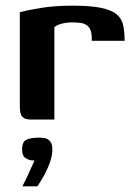

<svg xmlns="http://www.w3.org/2000/svg" viewBox="-20 -422 478 678"><path d="M172 0H87Q68 0 59 -9.5Q50 -19 50 -47V-379Q76 -386 124.5 -394Q173 -402 236 -402Q301 -402 338 -394Q375 -386 392.5 -371Q410 -356 415 -333Q420 -310 420 -278H304V-292Q303 -316 293 -327Q283 -338 268 -340.5Q253 -343 238 -343Q216 -343 198.5 -338.5Q181 -334 172 -326ZM59 236Q69 217 76 202Q83 187 89 173Q95 159 102 145Q99 145 96 144.5Q93 144 89 144Q78 142 68 134.5Q58 127 58 105Q58 78 74 71Q90 64 119 64Q131 64 141 66.5Q151 69 158 78.5Q165 88 165 106Q165 126 156.5 150.5Q148 175 135.5 197.5Q123 220 112 236Z"/></svg>

Font: Genos Thin SemiBold
Style: Regular
Weight: 600
Version: Version 1.010